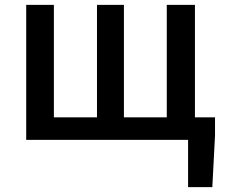

<svg xmlns="http://www.w3.org/2000/svg" viewBox="-20 -571 917 784"><path d="M87 0H748V193H847L858 -18V-92H776V-551H661V-92H486V-551H376V-92H200V-551H87Z"/></svg>

Font: Noto Sans TC Medium
Style: Regular
Weight: 500
Designer: Ryoko NISHIZUKA 西塚涼子 (kana, bopomofo & ideographs); Paul D. Hunt (Latin, Greek & Cyrillic); Sandoll Communications 산돌커뮤니
Foundry: Adobe
Version: Version 2.004;hotconv 1.0.118;makeotfexe 2.5.65603